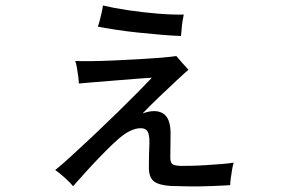

<svg xmlns="http://www.w3.org/2000/svg" viewBox="-20 -612 1040 699"><path d="M246 66Q235 52 213.5 33Q192 14 181 7Q205 -12 242 -46Q279 -80 322 -120.5Q365 -161 406.5 -201.5Q448 -242 481.5 -276Q515 -310 533 -329Q510 -328 474.5 -325Q439 -322 399.5 -319Q360 -316 325 -313Q290 -310 267 -308Q267 -316 265 -332.5Q263 -349 260 -365.5Q257 -382 254 -390Q277 -389 314.5 -389.5Q352 -390 397 -392Q442 -394 486.5 -396.5Q531 -399 567 -402Q603 -405 622 -408Q626 -404 634.5 -393.5Q643 -383 652.5 -373Q662 -363 666 -358Q653 -347 624 -320Q595 -293 561 -260.5Q527 -228 499 -199Q546 -216 573.5 -199Q601 -182 601 -126Q601 -104 600.5 -77.5Q600 -51 600 -38Q600 -22 606.5 -15.5Q613 -9 638 -8Q653 -8 678.5 -8.5Q704 -9 733 -11Q762 -13 788.5 -15Q815 -17 831 -20Q828 -12 825 5Q822 22 820 38Q818 54 818 62Q789 64 747.5 65.5Q706 67 666 66.5Q626 66 601 65Q557 62 539.5 47.5Q522 33 522 -2Q522 -21 522.5 -49Q523 -77 524 -90Q525 -129 512.5 -139Q500 -149 474 -143Q453 -137 434 -124Q415 -111 390 -87Q370 -68 341.5 -38.5Q313 -9 287 20Q261 49 246 66ZM639 -481Q608 -482 566.5 -485.5Q525 -489 482 -493.5Q439 -498 400.5 -504Q362 -510 336 -515Q339 -522 343 -537Q347 -552 350.5 -568Q354 -584 355 -592Q392 -583 445 -575Q498 -567 553 -562.5Q608 -558 649 -559Q647 -551 644.5 -535Q642 -519 641 -503.5Q640 -488 639 -481Z"/></svg>

Font: Zen Kaku Gothic Antique Medium
Style: Regular
Weight: 500
Designer: Yoshimichi Ohira
Foundry: Positype
Version: Version 1.002